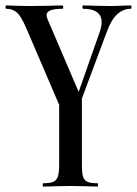

<svg xmlns="http://www.w3.org/2000/svg" viewBox="-32 -406 500 701"><path d="M126 263Q151 263 163 257.5Q175 252 179.5 238Q184 224 184 194V-64H267V194Q267 224 271 238Q275 252 286.5 257.5Q298 263 324 263Q326 263 326 269Q326 275 324 275Q299 275 284 274L225 273L167 274Q152 275 126 275Q124 275 124 269Q124 263 126 263ZM446 -374Q418 -374 396 -354Q374 -334 358 -290L234 42Q232 47 224 47Q215 47 212 42L64 -303Q45 -347 29.5 -360.5Q14 -374 -9 -374Q-12 -374 -12 -380Q-12 -386 -9 -386Q9 -386 20 -385L78 -384L151 -385Q167 -386 196 -386Q199 -386 199 -380Q199 -374 196 -374Q138 -374 138 -351Q138 -343 142 -335L264 -50L222 24L333 -292Q339 -310 339 -325Q339 -374 271 -374Q269 -374 269 -380Q269 -386 271 -386Q298 -386 312 -385L372 -384L411 -385Q422 -386 446 -386Q448 -386 448 -380Q448 -374 446 -374Z"/></svg>

Font: Cormorant Infant SemiBold
Style: Regular
Weight: 600
Designer: Christian Thalmann (Catharsis Fonts)
Foundry: Catharsis Fonts
Version: Version 4.000